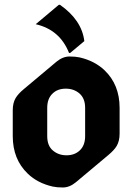

<svg xmlns="http://www.w3.org/2000/svg" viewBox="-20 -787 562 816"><path d="M234.9 -766.6Q327.6 -701.7 338.4 -612.3L278.3 -562H273.4Q234.4 -660.6 131.8 -684.1L230 -766.6ZM247.1 9.8Q221.7 9.8 204.1 5.9Q139.6 -8.8 98.1 -48.8Q34.2 -109.9 34.2 -208.5V-318.4Q34.2 -349.6 46.4 -370.1Q57.1 -388.2 81.1 -408.2L220.2 -524.9Q247.1 -546.9 275.4 -546.9Q300.8 -546.9 318.4 -543Q382.3 -528.3 424.3 -488.3Q488.3 -427.2 488.3 -328.6V-218.8Q488.3 -188 476.1 -167Q465.8 -149.4 441.4 -128.9L302.2 -12.2Q275.4 9.8 247.1 9.8ZM318.8 -147.5Q341.8 -168.9 341.8 -208.5V-328.6Q341.8 -368.7 317.9 -389.6Q293.9 -410.2 259.8 -410.2Q224.6 -410.2 203.6 -389.6Q180.7 -368.2 180.7 -328.6V-208.5Q180.7 -167.5 204.6 -147.5Q228.5 -127 262.7 -127Q296.9 -127 318.8 -147.5Z"/></svg>

Font: Gothica
Style: Bold
Weight: 700
Designer: Wojciech Kalinowski "wmk69" (wmk69@o2.pl)
Foundry: Wojciech Kalinowski "wmk69" (wmk69@o2.pl)
Version: Version 2.1.0; 2021-05-14